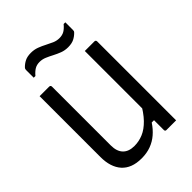

<svg xmlns="http://www.w3.org/2000/svg" viewBox="-266 -1047 1183 1183"><g transform="rotate(-45 325.0 -455.5)"><path d="M568.3 0Q554.4 0 540.4 0Q526.5 0 512.3 0Q498.1 0 483.7 0Q481.7 0 479.7 -0.5Q477.7 -1 476.7 -2Q475.7 -3 474.7 -4.3Q473.7 -5.6 473.2 -7.3Q472.7 -9 472.7 -11Q472.7 -97 472.7 -183Q472.7 -269 472.7 -355.5Q472.7 -442 472.7 -528Q472.7 -614 472.7 -700Q487.1 -700 501.1 -700Q515.1 -700 529.2 -700Q543.4 -700 557.3 -700Q560.3 -700 562.8 -698.5Q565.3 -697 566.8 -694.5Q568.3 -692 568.3 -689Q568.3 -616.4 568.3 -543Q568.3 -469.7 568.3 -396.6Q568.3 -323.5 568.3 -250.4Q568.3 -177.3 568.3 -104.1Q568.3 -77.1 568.3 -50.8Q568.3 -24.6 568.3 0ZM253.1 15.9Q208.9 15.9 176.3 3.3Q143.8 -9.3 122.2 -33.4Q100.7 -57.5 89.7 -91.8Q78.8 -126.1 78.8 -169.9Q78.8 -234.1 78.8 -304.7Q78.8 -375.3 78.8 -450.3Q78.8 -525.2 78.8 -600.6Q78.8 -625.6 78.8 -650.3Q78.8 -675 78.8 -700Q100.4 -700 121.3 -700Q142.2 -700 163.4 -700Q166.8 -700 169.1 -698.5Q171.4 -697 172.9 -694.7Q174.4 -692.4 174.4 -689Q174.4 -603.7 174.4 -516.1Q174.4 -428.5 174.4 -342.4Q174.4 -256.3 174.4 -175.2Q174.4 -123.6 200.3 -96.7Q226.1 -69.7 275.4 -69.7Q315.3 -69.7 352.3 -85.3Q389.2 -100.9 424.7 -137.4Q460.1 -173.8 494.1 -235.9V-96.9H452.7Q429.4 -61.5 400.1 -36.4Q370.9 -11.2 334.4 2.3Q297.9 15.9 253.1 15.9ZM418.6 -866.3Q443.4 -866.3 461.4 -876.7Q479.4 -887.2 498 -909.8H512.7Q512.7 -892.9 512.7 -876Q512.7 -859.2 512.7 -844Q512.7 -838.6 511.7 -834.6Q510.7 -830.7 505.7 -825.7Q489.7 -809.3 469 -799Q448.4 -788.7 416.7 -788.7Q388 -788.7 363.7 -798.1Q339.4 -807.5 317.3 -819.1Q295.1 -830.8 273.2 -840.2Q251.4 -849.6 227.9 -849.6Q203.1 -849.6 185.1 -838.9Q167 -828.2 148.5 -806.1H133.8Q133.8 -822.9 133.8 -839.9Q133.8 -856.8 133.8 -871.8Q133.8 -876.3 134.8 -880.5Q135.8 -884.7 140.8 -890.1Q156.8 -906.5 177.5 -916.8Q198.1 -927.1 229.8 -927.1Q258.5 -927.1 283.1 -917.7Q307.7 -908.4 329.8 -896.7Q352 -885 373.6 -875.6Q395.1 -866.3 418.6 -866.3Z"/></g></svg>

Font: Recursive Sans Linear Light
Style: Regular
Weight: 300
Version: Version 1.085